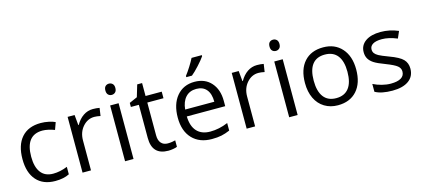

<svg xmlns="http://www.w3.org/2000/svg" viewBox="-60 -1268 3914 1780"><g transform="rotate(-15 1896.5 -378.0)"><path d="M299.8 9.8Q183.6 9.8 119.9 -61.8Q56.2 -133.3 56.2 -264.2Q56.2 -398.4 120.8 -471.7Q185.5 -544.9 305.2 -544.9Q343.8 -544.9 382.3 -536.6Q420.9 -528.3 442.9 -517.1L418 -448.2Q391.1 -459 359.4 -466.1Q327.6 -473.1 303.2 -473.1Q140.1 -473.1 140.1 -265.1Q140.1 -166.5 179.9 -113.8Q219.7 -61 297.9 -61Q364.7 -61 435.1 -89.8V-18.1Q381.3 9.8 299.8 9.8Z M806.2 -544.9Q841.8 -544.9 870.1 -539.1L858.9 -463.9Q825.7 -471.2 800.3 -471.2Q735.4 -471.2 689.2 -418.5Q643.1 -365.7 643.1 -287.1V0H562V-535.2H628.9L638.2 -436H642.1Q671.9 -488.3 713.9 -516.6Q755.9 -544.9 806.2 -544.9Z M1051.3 0H970.2V-535.2H1051.3ZM963.4 -680.2Q963.4 -708 977.1 -720.9Q990.7 -733.9 1011.2 -733.9Q1030.8 -733.9 1044.9 -720.7Q1059.1 -707.5 1059.1 -680.2Q1059.1 -652.8 1044.9 -639.4Q1030.8 -626 1011.2 -626Q990.7 -626 977.1 -639.4Q963.4 -652.8 963.4 -680.2Z M1396 -57.1Q1417.5 -57.1 1437.5 -60.3Q1457.5 -63.5 1469.2 -66.9V-4.9Q1456.1 1.5 1430.4 5.6Q1404.8 9.8 1384.3 9.8Q1229 9.8 1229 -153.8V-472.2H1152.3V-511.2L1229 -544.9L1263.2 -659.2H1310.1V-535.2H1465.3V-472.2H1310.1V-157.2Q1310.1 -108.9 1333 -83Q1356 -57.1 1396 -57.1Z M1802.2 9.8Q1683.6 9.8 1615 -62.5Q1546.4 -134.8 1546.4 -263.2Q1546.4 -392.6 1610.1 -468.8Q1673.8 -544.9 1781.2 -544.9Q1881.8 -544.9 1940.4 -478.8Q1999 -412.6 1999 -304.2V-252.9H1630.4Q1632.8 -158.7 1678 -109.9Q1723.1 -61 1805.2 -61Q1891.6 -61 1976.1 -97.2V-24.9Q1933.1 -6.3 1894.8 1.7Q1856.4 9.8 1802.2 9.8ZM1780.3 -477.1Q1715.8 -477.1 1677.5 -435.1Q1639.2 -393.1 1632.3 -318.8H1912.1Q1912.1 -395.5 1877.9 -436.3Q1843.8 -477.1 1780.3 -477.1ZM1720.2 -618.2Q1743.7 -648.4 1770.8 -691.4Q1797.9 -734.4 1813.5 -766.1H1912.1V-755.9Q1890.6 -724.1 1848.1 -677.7Q1805.7 -631.3 1774.4 -606H1720.2Z M2381.3 -544.9Q2417 -544.9 2445.3 -539.1L2434.1 -463.9Q2400.9 -471.2 2375.5 -471.2Q2310.5 -471.2 2264.4 -418.5Q2218.3 -365.7 2218.3 -287.1V0H2137.2V-535.2H2204.1L2213.4 -436H2217.3Q2247.1 -488.3 2289.1 -516.6Q2331.1 -544.9 2381.3 -544.9Z M2626.5 0H2545.4V-535.2H2626.5ZM2538.6 -680.2Q2538.6 -708 2552.2 -720.9Q2565.9 -733.9 2586.4 -733.9Q2606 -733.9 2620.1 -720.7Q2634.3 -707.5 2634.3 -680.2Q2634.3 -652.8 2620.1 -639.4Q2606 -626 2586.4 -626Q2565.9 -626 2552.2 -639.4Q2538.6 -652.8 2538.6 -680.2Z M3260.3 -268.1Q3260.3 -137.2 3194.3 -63.7Q3128.4 9.8 3012.2 9.8Q2940.4 9.8 2884.8 -23.9Q2829.1 -57.6 2798.8 -120.6Q2768.6 -183.6 2768.6 -268.1Q2768.6 -398.9 2834 -471.9Q2899.4 -544.9 3015.6 -544.9Q3127.9 -544.9 3194.1 -470.2Q3260.3 -395.5 3260.3 -268.1ZM2852.5 -268.1Q2852.5 -165.5 2893.6 -111.8Q2934.6 -58.1 3014.2 -58.1Q3093.8 -58.1 3135 -111.6Q3176.3 -165 3176.3 -268.1Q3176.3 -370.1 3135 -423.1Q3093.8 -476.1 3013.2 -476.1Q2933.6 -476.1 2893.1 -423.8Q2852.5 -371.6 2852.5 -268.1Z M3747.6 -146Q3747.6 -71.3 3691.9 -30.8Q3636.2 9.8 3535.6 9.8Q3429.2 9.8 3369.6 -23.9V-99.1Q3408.2 -79.6 3452.4 -68.4Q3496.6 -57.1 3537.6 -57.1Q3601.1 -57.1 3635.3 -77.4Q3669.4 -97.7 3669.4 -139.2Q3669.4 -170.4 3642.3 -192.6Q3615.2 -214.8 3536.6 -245.1Q3461.9 -272.9 3430.4 -293.7Q3398.9 -314.5 3383.5 -340.8Q3368.2 -367.2 3368.2 -403.8Q3368.2 -469.2 3421.4 -507.1Q3474.6 -544.9 3567.4 -544.9Q3653.8 -544.9 3736.3 -509.8L3707.5 -443.8Q3627 -477.1 3561.5 -477.1Q3503.9 -477.1 3474.6 -459Q3445.3 -440.9 3445.3 -409.2Q3445.3 -387.7 3456.3 -372.6Q3467.3 -357.4 3491.7 -343.8Q3516.1 -330.1 3585.4 -304.2Q3680.7 -269.5 3714.1 -234.4Q3747.6 -199.2 3747.6 -146Z"/></g></svg>

Font: f0_31487 
Style: Regular
Weight: 400
Foundry: Ascender Corporation
Version: Version 1.10